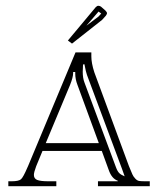

<svg xmlns="http://www.w3.org/2000/svg" viewBox="-20 -644 546 664"><path d="M8.8 0V-17.1H20Q44.9 -17.1 52.7 -24.2Q60.5 -31.2 74.7 -64.5Q76.2 -67.9 77.1 -69.8L241.2 -462.9H295.9V-458V-449.2Q295.9 -425.8 306.2 -394L425.8 -69.8Q434.6 -48.8 437.7 -41.3Q440.9 -33.7 447.8 -26.4Q454.6 -19 461.7 -18.1Q468.8 -17.1 482.9 -17.1H498V0H318.8V-17.1H387.2V-19Q366.2 -26.4 356 -56.2L332 -122.1H127L105 -68.8Q97.2 -47.9 97.2 -39.1Q97.2 -26.4 108.6 -21.7Q120.1 -17.1 147 -17.1H174.8V0ZM321.8 -148.9 248 -350.1Q240.2 -370.1 240.2 -389.2V-393.1V-395H232.9V-393.1V-391.1Q232.9 -377 222.2 -350.1L138.2 -148.9ZM267.1 -420.9Q267.1 -415.5 266.6 -407.2Q266.1 -398.9 266.1 -396Q266.1 -374 272 -358.9L380.9 -65.9Q386.2 -51.3 392.6 -45.2Q398.9 -39.1 411.1 -34.2Q409.2 -38.1 401.9 -60.1L280.8 -384.8Q277.3 -393.6 272 -421.9ZM320.8 -604 278.8 -555.2 320.8 -586.9 330.1 -597.2ZM329.1 -621.1 344.2 -607.9Q350.1 -602.1 350.1 -598.1Q350.1 -595.7 346.2 -589.8L333 -575.2L229 -493.2L214.8 -503.9L311 -619.1Q315.9 -624 319.8 -624Q324.7 -624 329.1 -621.1Z"/></svg>

Font: FoglihtenNo01
Style: Regular
Weight: 500
Version: Version 0.61